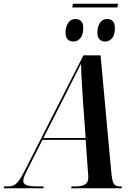

<svg xmlns="http://www.w3.org/2000/svg" viewBox="-78 -1011 735 1031"><path d="M556 -991 552 -971H310L314 -991ZM488 -788Q468 -788 456.5 -799.5Q445 -811 445 -837Q445 -867 458.5 -888Q472 -909 497 -909Q516 -909 527.5 -897.5Q539 -886 539 -860Q539 -823 523.5 -805.5Q508 -788 488 -788ZM317 -788Q297 -788 285.5 -799.5Q274 -811 274 -837Q274 -867 288 -888Q302 -909 327 -909Q346 -909 357.5 -897.5Q369 -886 369 -861Q369 -823 353 -805.5Q337 -788 317 -788ZM-58 0 -55 -10H-36Q-18 -10 -4.5 -16Q9 -22 22.5 -40Q36 -58 54 -93L370 -714H462L519 -93Q523 -44 531.5 -27Q540 -10 566 -10H577L574 0H304L306 -10H330Q360 -10 378 -20.5Q396 -31 396 -57Q396 -65 395.5 -74Q395 -83 394 -92L382 -260H150L70 -102Q60 -82 53.5 -66.5Q47 -51 47 -40Q47 -23 65.5 -16.5Q84 -10 125 -10H157L155 0ZM260 -476 155 -270H382L367 -475Q365 -504 363 -540.5Q361 -577 359 -611.5Q357 -646 357 -669Q340 -634 316 -587.5Q292 -541 260 -476Z"/></svg>

Font: Noto Serif Display Condensed SemiBold
Style: Italic
Weight: 600
Width: 3
Italic angle: -12°
Designer: Monotype Design Team
Foundry: Monotype Imaging Inc.
Version: Version 2.009